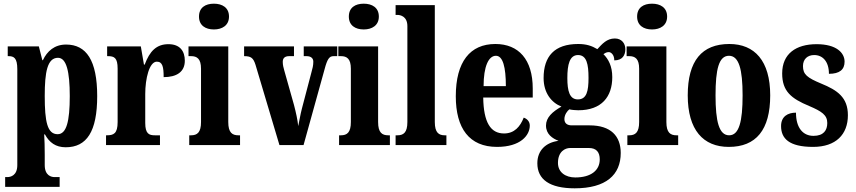

<svg xmlns="http://www.w3.org/2000/svg" viewBox="-20 -788 4648 1043"><path d="M8 227H304V174H276C259 174 223 166 223 109V53C223 10 222 -27 220 -58H224C248 -14 282 12 337 12C451 12 508 -73 508 -266C508 -460 449 -546 339 -546C276 -546 236 -510 213 -461H210L191 -536H22V-483H26C55 -483 74 -474 74 -412V109C74 166 37 174 20 174H8ZM293 -59C237 -59 223 -127 223 -267C223 -396 237 -474 295 -474C341 -474 359 -399 359 -266C359 -128 341 -59 293 -59Z M556 0H849V-53H821C790 -53 769 -61 769 -120V-277C769 -361 791 -453 832 -453C863 -453 869 -424 869 -369C939 -369 984 -397 984 -458C984 -510 958 -548 895 -548C830 -548 793 -510 766 -437H762L745 -536H562V-483H566C601 -483 619 -474 619 -415V-125C619 -62 597 -53 560 -53H556Z M1142 -628C1187 -628 1224 -650 1224 -698C1224 -747 1187 -768 1142 -768C1096 -768 1061 -747 1061 -698C1061 -650 1096 -628 1142 -628ZM1008 0H1284V-53H1275C1242 -53 1220 -67 1220 -125V-536H1004V-483H1018C1050 -483 1072 -469 1072 -415V-125C1072 -68 1051 -53 1018 -53H1008Z M1368 -436 1498 0H1629L1743 -411C1758 -468 1769 -483 1792 -483H1812V-536H1630V-483H1645C1671 -483 1682 -470 1682 -453C1682 -432 1678 -417 1671 -392L1620 -198C1611 -164 1606 -129 1600 -103C1597 -135 1588 -176 1577 -218L1524 -406C1520 -420 1516 -435 1516 -452C1516 -471 1526 -483 1551 -483H1577V-536H1306V-483C1343 -483 1356 -474 1368 -436Z M1956 -628C2001 -628 2038 -650 2038 -698C2038 -747 2001 -768 1956 -768C1910 -768 1875 -747 1875 -698C1875 -650 1910 -628 1956 -628ZM1822 0H2098V-53H2089C2056 -53 2034 -67 2034 -125V-536H1818V-483H1832C1864 -483 1886 -469 1886 -415V-125C1886 -68 1865 -53 1832 -53H1822Z M2129 0H2405V-53H2396C2364 -53 2342 -67 2342 -125V-760H2129V-707H2139C2155 -707 2193 -699 2193 -646V-125C2193 -67 2171 -53 2139 -53H2129Z M2680 10C2808 10 2858 -53 2858 -106C2858 -128 2843 -143 2825 -149C2806 -100 2774 -63 2718 -63C2645 -63 2607 -123 2605 -258H2874V-307C2874 -465 2797 -549 2671 -549C2534 -549 2456 -453 2456 -265C2456 -91 2529 10 2680 10ZM2728 -320H2607C2607 -427 2634 -485 2674 -485C2712 -485 2728 -423 2728 -320Z M3102 235C3272 235 3352 162 3352 43C3352 -49 3298 -107 3183 -107H3086C3064 -107 3046 -116 3046 -141C3046 -165 3062 -186 3073 -194C3083 -191 3109 -189 3121 -189C3249 -189 3306 -263 3306 -369C3306 -429 3285 -467 3258 -494C3266 -499 3274 -505 3287 -505C3299 -505 3317 -491 3317 -460C3362 -460 3377 -489 3377 -521C3377 -552 3357 -579 3320 -579C3276 -579 3251 -549 3225 -521C3195 -539 3165 -549 3121 -549C2992 -549 2933 -482 2933 -364C2933 -283 2976 -230 3030 -209C2981 -181 2946 -150 2946 -106C2946 -59 2981 -36 3014 -23C2945 -14 2899 29 2899 99C2899 187 2966 235 3102 235ZM3119 -248C3074 -248 3062 -294 3062 -364C3062 -437 3074 -489 3120 -489C3167 -489 3177 -439 3177 -365C3177 -293 3167 -248 3119 -248ZM3105 176C3052 176 3011 148 3011 97C3011 35 3050 16 3077 16H3179C3220 16 3238 39 3238 78C3238 137 3191 176 3105 176Z M3522 -628C3567 -628 3604 -650 3604 -698C3604 -747 3567 -768 3522 -768C3476 -768 3441 -747 3441 -698C3441 -650 3476 -628 3522 -628ZM3388 0H3664V-53H3655C3622 -53 3600 -67 3600 -125V-536H3384V-483H3398C3430 -483 3452 -469 3452 -415V-125C3452 -68 3431 -53 3398 -53H3388Z M3939 10C4087 10 4164 -82 4164 -270C4164 -458 4079 -549 3942 -549C3793 -549 3716 -458 3716 -270C3716 -82 3800 10 3939 10ZM3941 -53C3886 -53 3867 -128 3867 -270C3867 -412 3885 -485 3940 -485C3994 -485 4014 -412 4014 -270C4014 -128 3995 -53 3941 -53Z M4397 10C4521 10 4586 -58 4586 -162C4586 -259 4529 -298 4441 -334C4364 -366 4342 -384 4342 -429C4342 -467 4367 -489 4403 -489C4449 -489 4483 -454 4483 -387C4541 -387 4568 -410 4568 -453C4568 -501 4524 -548 4416 -548C4304 -548 4229 -496 4229 -389C4229 -293 4277 -253 4376 -212C4444 -183 4474 -163 4474 -120C4474 -80 4454 -50 4399 -50C4343 -50 4304 -92 4304 -176C4260 -176 4223 -156 4223 -103C4223 -36 4266 10 4397 10Z"/></svg>

Font: Noto Serif Devanagari ExtraCondensed ExtraBold
Style: Regular
Weight: 800
Width: 2
Designer: Universal Thirst, Indian Type Foundry and the Monotype Design Team
Foundry: Monotype Imaging Inc.
Version: Version 2.004